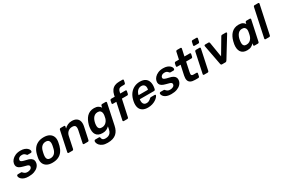

<svg xmlns="http://www.w3.org/2000/svg" viewBox="136 -2208 5749 3897"><g transform="rotate(-30 3010.5 -260.0)"><path d="M212 10Q152 10 112.5 -4Q73 -18 50.5 -39Q28 -60 19.5 -81Q11 -102 13 -116Q15 -127 23.5 -133.5Q32 -140 41 -140H120Q124 -140 127 -139Q130 -138 133 -133Q144 -122 156 -110Q168 -98 186.5 -89.5Q205 -81 235 -81Q274 -81 303.5 -96.5Q333 -112 339 -141Q343 -162 334 -175Q325 -188 297 -198.5Q269 -209 214 -221Q160 -234 127.5 -254Q95 -274 83.5 -304Q72 -334 81 -374Q89 -413 120 -448.5Q151 -484 202.5 -507Q254 -530 323 -530Q377 -530 414.5 -516.5Q452 -503 474.5 -483Q497 -463 506 -442.5Q515 -422 512 -407Q511 -396 502.5 -389.5Q494 -383 485 -383H412Q407 -383 403 -385Q399 -387 397 -390Q387 -400 376.5 -411.5Q366 -423 349.5 -431Q333 -439 303 -439Q265 -439 241.5 -422.5Q218 -406 212 -381Q209 -364 215.5 -351.5Q222 -339 249 -328Q276 -317 331 -305Q396 -293 430.5 -269.5Q465 -246 475.5 -215.5Q486 -185 478 -148Q469 -103 434.5 -67Q400 -31 344 -10.5Q288 10 212 10Z M769 10Q693 10 642.5 -18Q592 -46 570.5 -97Q549 -148 560 -216Q563 -234 568.5 -260Q574 -286 579 -304Q597 -373 634.5 -423.5Q672 -474 730.5 -502Q789 -530 869 -530Q945 -530 995.5 -502Q1046 -474 1068 -423.5Q1090 -373 1079 -304Q1075 -286 1070 -260Q1065 -234 1060 -216Q1042 -148 1005.5 -97Q969 -46 910.5 -18Q852 10 769 10ZM779 -89Q833 -89 870.5 -122.5Q908 -156 925 -221Q929 -236 934 -260Q939 -284 942 -299Q953 -364 933 -397.5Q913 -431 859 -431Q806 -431 768 -397.5Q730 -364 714 -299Q710 -284 704.5 -260Q699 -236 697 -221Q686 -156 705.5 -122.5Q725 -89 779 -89Z M1151 0Q1141 0 1135.5 -7Q1130 -14 1132 -24L1232 -496Q1234 -506 1242.5 -513Q1251 -520 1261 -520H1343Q1353 -520 1358 -513Q1363 -506 1361 -496L1352 -455Q1384 -487 1427.5 -508.5Q1471 -530 1526 -530Q1594 -530 1635 -502.5Q1676 -475 1689.5 -425Q1703 -375 1688 -305L1628 -24Q1626 -14 1618 -7Q1610 0 1599 0H1511Q1501 0 1495.5 -7Q1490 -14 1492 -24L1550 -299Q1563 -360 1547.5 -391.5Q1532 -423 1474 -423Q1417 -423 1377.5 -390Q1338 -357 1325 -299L1267 -24Q1265 -14 1257 -7Q1249 0 1239 0Z M1942 220Q1873 220 1829.5 201Q1786 182 1762 155Q1738 128 1730.5 101.5Q1723 75 1726 60Q1728 50 1735 42.5Q1742 35 1752 35H1842Q1852 35 1857 39.5Q1862 44 1863 56Q1865 69 1871.5 84Q1878 99 1896 109.5Q1914 120 1950 120Q1984 120 2013.5 109Q2043 98 2064.5 72Q2086 46 2096 0L2110 -68Q2080 -39 2043 -21Q2006 -3 1952 -3Q1897 -3 1860 -20.5Q1823 -38 1802.5 -69.5Q1782 -101 1776.5 -144Q1771 -187 1779 -239Q1781 -254 1783.5 -266Q1786 -278 1790 -293Q1804 -343 1825.5 -386Q1847 -429 1878 -461.5Q1909 -494 1951 -512Q1993 -530 2048 -530Q2105 -530 2142.5 -508.5Q2180 -487 2198 -455L2206 -495Q2208 -506 2216.5 -513Q2225 -520 2236 -520H2316Q2327 -520 2332.5 -513Q2338 -506 2336 -495L2234 -13Q2223 41 2201.5 84Q2180 127 2145.5 157.5Q2111 188 2061 204Q2011 220 1942 220ZM1996 -109Q2037 -109 2067 -127Q2097 -145 2117 -174Q2137 -203 2145 -233Q2148 -246 2152 -266Q2156 -286 2158 -298Q2163 -329 2157.5 -357.5Q2152 -386 2131.5 -404.5Q2111 -423 2070 -423Q2031 -423 2002 -404.5Q1973 -386 1954.5 -356Q1936 -326 1926 -290Q1923 -278 1920 -266Q1917 -254 1915 -241Q1910 -206 1913 -175.5Q1916 -145 1935.5 -127Q1955 -109 1996 -109Z M2444 0Q2433 0 2427.5 -7Q2422 -14 2424 -24L2507 -414H2426Q2416 -414 2410.5 -421Q2405 -428 2407 -439L2419 -496Q2421 -506 2429.5 -513Q2438 -520 2449 -520H2530L2538 -561Q2552 -621 2581 -660.5Q2610 -700 2655 -720Q2700 -740 2760 -740H2840Q2851 -740 2856 -733Q2861 -726 2859 -716L2847 -659Q2845 -648 2836.5 -641Q2828 -634 2818 -634H2758Q2718 -634 2696 -614Q2674 -594 2667 -556L2659 -520H2783Q2794 -520 2799 -513Q2804 -506 2802 -496L2790 -439Q2788 -428 2780 -421Q2772 -414 2761 -414H2637L2553 -24Q2551 -14 2543 -7Q2535 0 2525 0Z M3007 10Q2934 10 2885.5 -19Q2837 -48 2818.5 -103Q2800 -158 2813 -236Q2815 -246 2818 -261.5Q2821 -277 2824 -286Q2844 -362 2886 -416.5Q2928 -471 2988.5 -500.5Q3049 -530 3122 -530Q3203 -530 3250 -496.5Q3297 -463 3312.5 -403.5Q3328 -344 3313 -266L3308 -245Q3306 -235 3297.5 -228Q3289 -221 3278 -221H2946Q2946 -221 2945.5 -218Q2945 -215 2944 -213Q2939 -178 2945 -148.5Q2951 -119 2971.5 -101Q2992 -83 3026 -83Q3054 -83 3075 -91.5Q3096 -100 3109.5 -111Q3123 -122 3130 -129Q3142 -141 3148 -143.5Q3154 -146 3165 -146H3252Q3261 -146 3266 -140Q3271 -134 3269 -125Q3264 -109 3244 -86Q3224 -63 3190 -41Q3156 -19 3109.5 -4.5Q3063 10 3007 10ZM2964 -305H3185L3186 -308Q3196 -347 3188.5 -376.5Q3181 -406 3159.5 -422.5Q3138 -439 3103 -439Q3068 -439 3040 -422.5Q3012 -406 2993 -376.5Q2974 -347 2965 -308Z M3555 10Q3495 10 3455.5 -4Q3416 -18 3393.5 -39Q3371 -60 3362.5 -81Q3354 -102 3356 -116Q3358 -127 3366.5 -133.5Q3375 -140 3384 -140H3463Q3467 -140 3470 -139Q3473 -138 3476 -133Q3487 -122 3499 -110Q3511 -98 3529.5 -89.5Q3548 -81 3578 -81Q3617 -81 3646.5 -96.5Q3676 -112 3682 -141Q3686 -162 3677 -175Q3668 -188 3640 -198.5Q3612 -209 3557 -221Q3503 -234 3470.5 -254Q3438 -274 3426.5 -304Q3415 -334 3424 -374Q3432 -413 3463 -448.5Q3494 -484 3545.5 -507Q3597 -530 3666 -530Q3720 -530 3757.5 -516.5Q3795 -503 3817.5 -483Q3840 -463 3849 -442.5Q3858 -422 3855 -407Q3854 -396 3845.5 -389.5Q3837 -383 3828 -383H3755Q3750 -383 3746 -385Q3742 -387 3740 -390Q3730 -400 3719.5 -411.5Q3709 -423 3692.5 -431Q3676 -439 3646 -439Q3608 -439 3584.5 -422.5Q3561 -406 3555 -381Q3552 -364 3558.5 -351.5Q3565 -339 3592 -328Q3619 -317 3674 -305Q3739 -293 3773.5 -269.5Q3808 -246 3818.5 -215.5Q3829 -185 3821 -148Q3812 -103 3777.5 -67Q3743 -31 3687 -10.5Q3631 10 3555 10Z M4117 0Q4049 0 4011 -21Q3973 -42 3962 -83.5Q3951 -125 3964 -187L4013 -414H3934Q3924 -414 3918.5 -421Q3913 -428 3915 -439L3927 -496Q3929 -506 3937.5 -513Q3946 -520 3957 -520H4035L4071 -686Q4073 -696 4081 -703Q4089 -710 4099 -710H4180Q4191 -710 4196.5 -703Q4202 -696 4200 -686L4164 -520H4289Q4299 -520 4304.5 -513Q4310 -506 4308 -496L4296 -439Q4294 -428 4285.5 -421Q4277 -414 4267 -414H4142L4096 -197Q4090 -170 4089.5 -150.5Q4089 -131 4100 -120.5Q4111 -110 4139 -110H4211Q4222 -110 4227 -103Q4232 -96 4230 -86L4217 -24Q4215 -14 4207 -7Q4199 0 4188 0Z M4324 0Q4314 0 4308.5 -7Q4303 -14 4305 -24L4405 -496Q4407 -506 4415.5 -513Q4424 -520 4434 -520H4517Q4528 -520 4533 -513Q4538 -506 4536 -496L4436 -24Q4434 -14 4426 -7Q4418 0 4407 0ZM4448 -606Q4438 -606 4432.5 -613Q4427 -620 4429 -630L4445 -702Q4447 -712 4455 -719Q4463 -726 4474 -726H4565Q4575 -726 4581 -719Q4587 -712 4585 -702L4569 -630Q4567 -620 4558.5 -613Q4550 -606 4540 -606Z M4745 0Q4730 0 4724 -7.5Q4718 -15 4716 -25L4627 -493Q4625 -506 4632 -513Q4639 -520 4651 -520H4727Q4738 -520 4744 -514Q4750 -508 4752 -497L4809 -150L5017 -501Q5020 -507 5027.5 -513.5Q5035 -520 5047 -520H5134Q5146 -520 5150.5 -511Q5155 -502 5147 -489L4862 -25Q4855 -15 4846.5 -7.5Q4838 0 4823 0Z M5332 10Q5280 10 5244 -7.5Q5208 -25 5187.5 -57Q5167 -89 5161 -132.5Q5155 -176 5163 -228Q5167 -246 5170 -260.5Q5173 -275 5177 -293Q5190 -343 5211.5 -386Q5233 -429 5264.5 -461.5Q5296 -494 5338.5 -512Q5381 -530 5436 -530Q5498 -530 5530.5 -510.5Q5563 -491 5581 -463L5588 -496Q5590 -506 5598 -513Q5606 -520 5616 -520H5695Q5705 -520 5711 -513Q5717 -506 5715 -496L5614 -24Q5612 -14 5604 -7Q5596 0 5586 0H5507Q5496 0 5490.5 -7Q5485 -14 5487 -24L5495 -61Q5465 -30 5429 -10Q5393 10 5332 10ZM5377 -97Q5419 -97 5449 -116Q5479 -135 5497.5 -164.5Q5516 -194 5524 -225Q5529 -243 5533 -263.5Q5537 -284 5540 -302Q5546 -332 5541 -359.5Q5536 -387 5515.5 -405Q5495 -423 5454 -423Q5415 -423 5387.5 -404.5Q5360 -386 5342 -356Q5324 -326 5313 -290Q5309 -275 5306 -260Q5303 -245 5301 -230Q5296 -194 5298.5 -164Q5301 -134 5319.5 -115.5Q5338 -97 5377 -97Z M5767 0Q5757 0 5751.5 -7Q5746 -14 5748 -24L5889 -686Q5891 -696 5899 -703Q5907 -710 5917 -710H6000Q6011 -710 6016.5 -703Q6022 -696 6020 -686L5879 -24Q5877 -14 5869 -7Q5861 0 5850 0Z"/></g></svg>

Font: Rubik Medium
Style: Italic
Weight: 500
Italic angle: -12°
Designer: Hubert and Fischer
Foundry: Hubert and Fischer
Version: Version 2.300;gftools[0.9.30]